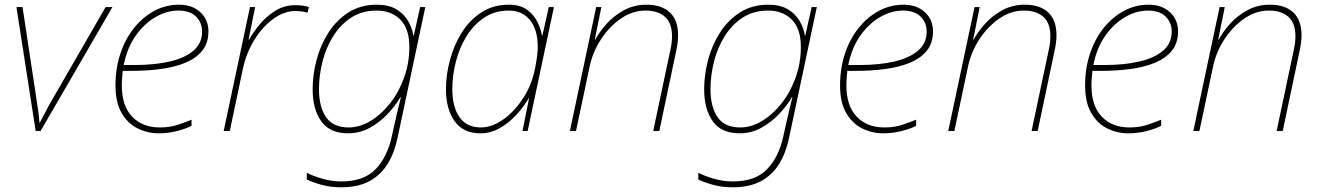

<svg xmlns="http://www.w3.org/2000/svg" viewBox="-20 -558 5625 818"><path d="M132 0 50 -528H76L135 -138Q140 -106 143 -83.5Q146 -61 148 -36H150Q163 -60 175 -83.5Q187 -107 205 -138L430 -528H459L153 0Z M656 10Q609 10 567 -10.5Q525 -31 498.5 -76Q472 -121 472 -194Q472 -266 492.5 -328.5Q513 -391 550.5 -438Q588 -485 637 -511.5Q686 -538 743 -538Q799 -538 833.5 -506Q868 -474 868 -424Q868 -375 842 -342.5Q816 -310 770.5 -291Q725 -272 665 -264Q605 -256 537 -256H503Q502 -245 500.5 -228Q499 -211 499 -194Q499 -107 543 -61Q587 -15 661 -15Q704 -15 738 -26.5Q772 -38 796 -48V-22Q774 -10 735.5 0Q697 10 656 10ZM555 -281Q639 -281 703.5 -296Q768 -311 804.5 -342.5Q841 -374 841 -423Q841 -462 815 -487.5Q789 -513 739 -513Q691 -513 643 -485.5Q595 -458 558.5 -406.5Q522 -355 507 -281Z M933 0 1045 -528H1067L1039 -389H1041Q1057 -418 1085 -452.5Q1113 -487 1152 -511.5Q1191 -536 1237 -536Q1270 -536 1296 -528L1290 -504Q1280 -507 1267 -509Q1254 -511 1237 -511Q1191 -511 1145 -478Q1099 -445 1064.5 -389.5Q1030 -334 1015 -266L959 0Z M1433 240Q1390 240 1352.5 230Q1315 220 1287 207V178Q1316 193 1355.5 204Q1395 215 1434 215Q1530 215 1580 163Q1630 111 1649 24L1658 -17Q1664 -45 1672.5 -80.5Q1681 -116 1688 -144H1686Q1665 -108 1631.5 -72.5Q1598 -37 1555.5 -13.5Q1513 10 1463 10Q1385 10 1348.5 -41.5Q1312 -93 1312 -178Q1312 -239 1328.5 -302Q1345 -365 1379 -418.5Q1413 -472 1464.5 -505Q1516 -538 1586 -538Q1636 -538 1668.5 -518.5Q1701 -499 1718.5 -469Q1736 -439 1741 -407H1743L1770 -528H1792L1674 28Q1661 92 1632 139.5Q1603 187 1554.5 213.5Q1506 240 1433 240ZM1466 -15Q1512 -15 1557.5 -42Q1603 -69 1640.5 -116Q1678 -163 1701 -225.5Q1724 -288 1724 -358Q1724 -436 1685.5 -474.5Q1647 -513 1585 -513Q1523 -513 1477 -483.5Q1431 -454 1400 -404.5Q1369 -355 1354 -296Q1339 -237 1339 -178Q1339 -103 1369 -59Q1399 -15 1466 -15Z M2026 10Q1954 10 1917 -41.5Q1880 -93 1880 -178Q1880 -239 1897 -302.5Q1914 -366 1947.5 -419.5Q1981 -473 2031.5 -505.5Q2082 -538 2148 -538Q2195 -538 2224 -517.5Q2253 -497 2268.5 -466.5Q2284 -436 2289 -407H2291L2318 -528H2340L2228 0H2206L2234 -139H2232Q2215 -109 2184.5 -74Q2154 -39 2113.5 -14.5Q2073 10 2026 10ZM2029 -15Q2075 -15 2122.5 -48Q2170 -81 2207.5 -137.5Q2245 -194 2259 -264Q2265 -295 2268 -317Q2271 -339 2271 -358Q2271 -432 2238 -472.5Q2205 -513 2147 -513Q2089 -513 2044 -483.5Q1999 -454 1968.5 -405Q1938 -356 1922.5 -296.5Q1907 -237 1907 -178Q1907 -103 1937.5 -59Q1968 -15 2029 -15Z M2408 0 2520 -528H2542L2514 -389H2516Q2533 -421 2563.5 -455.5Q2594 -490 2637.5 -514Q2681 -538 2734 -538Q2799 -538 2834 -505Q2869 -472 2869 -408Q2869 -379 2861 -342L2789 0H2763L2836 -345Q2840 -362 2841.5 -376.5Q2843 -391 2843 -404Q2843 -460 2813 -486.5Q2783 -513 2730 -513Q2675 -513 2625.5 -479Q2576 -445 2540.5 -390.5Q2505 -336 2492 -274L2434 0Z M3101 240Q3058 240 3020.5 230Q2983 220 2955 207V178Q2984 193 3023.5 204Q3063 215 3102 215Q3198 215 3248 163Q3298 111 3317 24L3326 -17Q3332 -45 3340.5 -80.5Q3349 -116 3356 -144H3354Q3333 -108 3299.5 -72.5Q3266 -37 3223.5 -13.5Q3181 10 3131 10Q3053 10 3016.5 -41.5Q2980 -93 2980 -178Q2980 -239 2996.5 -302Q3013 -365 3047 -418.5Q3081 -472 3132.5 -505Q3184 -538 3254 -538Q3304 -538 3336.5 -518.5Q3369 -499 3386.5 -469Q3404 -439 3409 -407H3411L3438 -528H3460L3342 28Q3329 92 3300 139.5Q3271 187 3222.5 213.5Q3174 240 3101 240ZM3134 -15Q3180 -15 3225.5 -42Q3271 -69 3308.5 -116Q3346 -163 3369 -225.5Q3392 -288 3392 -358Q3392 -436 3353.5 -474.5Q3315 -513 3253 -513Q3191 -513 3145 -483.5Q3099 -454 3068 -404.5Q3037 -355 3022 -296Q3007 -237 3007 -178Q3007 -103 3037 -59Q3067 -15 3134 -15Z M3743 10Q3696 10 3654 -10.5Q3612 -31 3585.5 -76Q3559 -121 3559 -194Q3559 -266 3579.5 -328.5Q3600 -391 3637.5 -438Q3675 -485 3724 -511.5Q3773 -538 3830 -538Q3886 -538 3920.5 -506Q3955 -474 3955 -424Q3955 -375 3929 -342.5Q3903 -310 3857.5 -291Q3812 -272 3752 -264Q3692 -256 3624 -256H3590Q3589 -245 3587.5 -228Q3586 -211 3586 -194Q3586 -107 3630 -61Q3674 -15 3748 -15Q3791 -15 3825 -26.5Q3859 -38 3883 -48V-22Q3861 -10 3822.5 0Q3784 10 3743 10ZM3642 -281Q3726 -281 3790.5 -296Q3855 -311 3891.5 -342.5Q3928 -374 3928 -423Q3928 -462 3902 -487.5Q3876 -513 3826 -513Q3778 -513 3730 -485.5Q3682 -458 3645.5 -406.5Q3609 -355 3594 -281Z M4020 0 4132 -528H4154L4126 -389H4128Q4145 -421 4175.5 -455.5Q4206 -490 4249.5 -514Q4293 -538 4346 -538Q4411 -538 4446 -505Q4481 -472 4481 -408Q4481 -379 4473 -342L4401 0H4375L4448 -345Q4452 -362 4453.5 -376.5Q4455 -391 4455 -404Q4455 -460 4425 -486.5Q4395 -513 4342 -513Q4287 -513 4237.5 -479Q4188 -445 4152.5 -390.5Q4117 -336 4104 -274L4046 0Z M4787 10Q4740 10 4698 -10.5Q4656 -31 4629.5 -76Q4603 -121 4603 -194Q4603 -266 4623.5 -328.5Q4644 -391 4681.5 -438Q4719 -485 4768 -511.5Q4817 -538 4874 -538Q4930 -538 4964.5 -506Q4999 -474 4999 -424Q4999 -375 4973 -342.5Q4947 -310 4901.5 -291Q4856 -272 4796 -264Q4736 -256 4668 -256H4634Q4633 -245 4631.5 -228Q4630 -211 4630 -194Q4630 -107 4674 -61Q4718 -15 4792 -15Q4835 -15 4869 -26.5Q4903 -38 4927 -48V-22Q4905 -10 4866.5 0Q4828 10 4787 10ZM4686 -281Q4770 -281 4834.5 -296Q4899 -311 4935.5 -342.5Q4972 -374 4972 -423Q4972 -462 4946 -487.5Q4920 -513 4870 -513Q4822 -513 4774 -485.5Q4726 -458 4689.5 -406.5Q4653 -355 4638 -281Z M5064 0 5176 -528H5198L5170 -389H5172Q5189 -421 5219.5 -455.5Q5250 -490 5293.5 -514Q5337 -538 5390 -538Q5455 -538 5490 -505Q5525 -472 5525 -408Q5525 -379 5517 -342L5445 0H5419L5492 -345Q5496 -362 5497.5 -376.5Q5499 -391 5499 -404Q5499 -460 5469 -486.5Q5439 -513 5386 -513Q5331 -513 5281.5 -479Q5232 -445 5196.5 -390.5Q5161 -336 5148 -274L5090 0Z"/></svg>

Font: Noto Sans Thin
Style: Italic
Weight: 100
Italic angle: -12°
Designer: Monotype Design Team
Foundry: Monotype Imaging Inc.
Version: Version 2.013; ttfautohint (v1.8.4.7-5d5b)